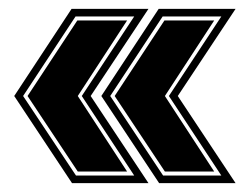

<svg xmlns="http://www.w3.org/2000/svg" viewBox="-20 -468 562 432"><path d="M338 -56 208 -252 337 -448H510L380 -252L510 -56ZM347 -73H478L360 -252L478 -431H346L228 -252ZM351 -82 238 -252 350 -422H462L351 -252L462 -82ZM142 -56 12 -252 141 -448H314L184 -252L314 -56ZM151 -73H282L164 -252L282 -431H150L32 -252ZM155 -82 42 -252 154 -422H266L155 -252L266 -82Z"/></svg>

Font: Alumni Sans Collegiate One SC
Style: Regular
Weight: 400
Designer: Robert E. Leuschke
Foundry: Robert E. Leuschke
Version: Version 1.100